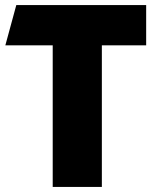

<svg xmlns="http://www.w3.org/2000/svg" viewBox="-20 -734 607 754"><path d="M380 0V-556H554V-714H44L1 -556H187V0Z"/></svg>

Font: Frost ExtraBold
Style: Regular
Weight: 800
Designer: Lee Frost
Foundry: Lee Frost for Ice Communication Norge AS
Version: Version 2.011;hotconv 1.0.107;makeotfexe 2.5.65593